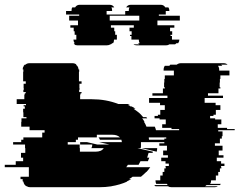

<svg xmlns="http://www.w3.org/2000/svg" viewBox="-53 -785 1004 805"><path d="M931 -239H862V-234H880V-214H877V-204H869V-184H848V-174H880V-154H864V-134H884V-124H856V-109H874V-99H888V-89H874V-84H875V-79H869V-64H862V-49H852V-29H832V-27Q832 -23 831 -20Q830 -17 828 -14H873Q872 -12 869 -9H813Q809 -5 807 -4H860Q855 0 846 0H667Q657 0 652 -4H599Q596 -6 594 -9H650Q649 -11 648 -12Q647 -13 647 -14H602Q599 -20 599 -27V-29H619V-49H629V-64H636V-79H642V-84H641V-89H655V-99H641V-109H623V-124H651V-134H631V-154H647V-174H615V-184H636V-189H538V-179Q538 -175 538 -171.5Q538 -168 537 -164H523L588 -149Q588 -148 587.5 -147Q587 -146 587 -144H570L564 -124H573L567 -109H536L528 -94H483Q482 -92 480 -89Q478 -86 476 -84H577Q573 -79 569.5 -74Q566 -69 561 -64H560Q555 -59 549.5 -54Q544 -49 538 -44H503Q499 -41 495.5 -38.5Q492 -36 488 -34H497Q489 -29 478 -24H481Q450 -10 413 -4H415Q402 -2 388.5 -1Q375 0 361 0H74Q65 0 60 -4H58Q47 -10 45 -24H43Q42 -25 42 -27V-34H33V-44H68V-84H-33V-94H13V-109H44V-124H35V-144H53V-164H52V-179H2V-189H36V-199H45V-209H124V-229H134V-239H71V-254H36V-274H37V-289H58V-294H45V-314H44V-329H51V-339H46V-344H56V-349H17V-369H49V-389H51V-394H55V-399H45V-409H47V-414H46V-434H55V-444H44V-484H45V-494H42Q42 -502 47 -509H46Q48 -511 49 -512Q50 -513 51 -514H54Q60 -520 71 -520H251Q261 -520 268 -514H265Q268 -512 270 -509H271Q276 -502 276 -494H279V-484H278V-444H289V-434H280V-414H281V-409H279V-399H289V-394H285V-389H283V-369H331Q392 -369 443 -349H482L493 -344H484Q486 -343 488.5 -342Q491 -341 494 -339H498Q503 -337 507 -334.5Q511 -332 515 -329H507Q512 -325 517.5 -321.5Q523 -318 527 -314H528Q533 -310 538 -304.5Q543 -299 547 -294H560Q561 -293 562 -292Q563 -291 564 -289H543Q546 -285 548.5 -281.5Q551 -278 553 -274H551Q554 -270 556.5 -264.5Q559 -259 561 -254H596Q598 -250 599 -246.5Q600 -243 601 -239H698V-244H666V-249H627V-264H642V-284H616V-289H595V-299H609V-304H619V-324H638V-344H618V-354H572V-374H649V-384H586V-394H630V-414H638V-419H635V-439H636V-454H638V-469H676V-489H633V-493Q633 -502 638 -509H657Q658 -511 661 -514H688Q696 -520 705 -520H884Q895 -520 901 -514H874Q877 -512 879 -509H861Q866 -502 866 -493V-489H909V-469H871V-454H869V-439H868V-419H871V-414H863V-394H819V-384H882V-374H805V-354H851V-344H871V-324H852V-304H842V-299H828V-289H849V-284H875V-264H860V-249H899V-244H931ZM363 -189H458Q457 -192 457 -194.5Q457 -197 456 -199H366Q365 -202 363.5 -204.5Q362 -207 360 -209H450Q439 -220 418 -220H353V-209H274V-199H265V-189H231V-179H281V-164H282V-149H347Q373 -149 382 -164H330Q332 -167 333 -171Q334 -175 334 -179H283V-189H312L355 -179H406ZM572 -199H636V-204H644V-209H571Q571 -207 571 -204Q571 -201 572 -199ZM604 -149 540 -164H606Q606 -160 605.5 -156.5Q605 -153 604 -149ZM701 -699H607V-679H678V-669H660V-654H669V-639H662V-634H668V-619H699V-618Q699 -611 694 -604H687Q683 -600 681 -599H657Q652 -595 644 -595H520Q511 -595 507 -599H531Q528 -601 526 -604H533Q529 -609 529 -618V-619H498V-634H492V-639H499V-654H490V-669H508V-679H412V-669H426V-654H430V-639H437V-619H425V-618Q425 -609 421 -604H417Q416 -603 415 -601.5Q414 -600 412 -599H409Q404 -595 395 -595H271Q263 -595 258 -599H261Q258 -601 256 -604H260Q255 -611 255 -618V-619H267V-639H260V-654H256V-669H242V-679H274V-699H237V-719H279V-724H224V-739H247V-742Q247 -750 250 -754H262Q268 -765 282 -765H406Q420 -765 426 -754H414Q417 -750 417 -742V-739H394V-724H472V-739H487V-742Q487 -750 490 -754H476Q482 -765 496 -765H620Q634 -765 640 -754H653Q657 -748 657 -742V-739H642V-724H613V-719H701ZM531 -699V-719H407V-699Z"/></svg>

Font: Rubik Glitch
Style: Regular
Weight: 400
Designer: Hubert and Fischer, NaN
Foundry: Hubert and Fischer, NaN
Version: Version 2.200